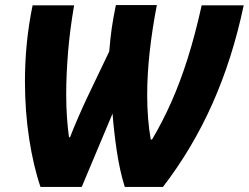

<svg xmlns="http://www.w3.org/2000/svg" viewBox="-20 -734 977 754"><path d="M139 0Q111 -82 94.5 -189.5Q78 -297 78 -415Q78 -568 108 -713H271Q254 -614 247 -526Q240 -438 240 -364Q240 -315 243 -272.5Q246 -230 251 -195H255Q268 -229 286.5 -271.5Q305 -314 321 -348L409 -532Q413 -582 418.5 -621Q424 -660 435 -714H596Q578 -622 568 -532Q558 -442 558 -360Q558 -313 561.5 -269.5Q565 -226 572 -186H577Q618 -255 652.5 -332.5Q687 -410 716.5 -503Q746 -596 772 -713H937Q893 -504 814.5 -327.5Q736 -151 620 0H470Q450 -64 438.5 -142Q427 -220 422 -288L301 0Z"/></svg>

Font: Noto Sans Disp ExtBd
Style: Italic
Weight: 800
Italic angle: -12°
Designer: Monotype Design Team
Foundry: Monotype Imaging Inc.
Version: Version 2.000;GOOG;noto-source:20170915:90ef993387c0